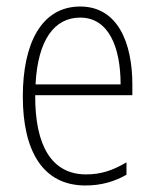

<svg xmlns="http://www.w3.org/2000/svg" viewBox="-20 -625 475 589"><path d="M226 -605C108 -605 50 -493 50 -329C50 -164 110 -56 242 -56C291 -56 331 -68 368 -89V-127C324 -101 288 -90 244 -90C140 -90 87 -176 88 -333H386V-366C386 -494 341 -605 226 -605ZM226 -571C313 -571 350 -481 350 -366H89C96 -503 147 -571 226 -571Z"/></svg>

Font: Noto Sans Malayalam UI Condensed ExtraLight
Style: Regular
Weight: 200
Width: 3
Designer: Jelle Bosma - Monotype Design Team
Foundry: Monotype Imaging Inc.
Version: Version 2.104